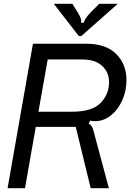

<svg xmlns="http://www.w3.org/2000/svg" viewBox="-20 -994 714 1014"><path d="M20 0 154 -763H436Q540 -763 594 -708.5Q648 -654 648 -571Q648 -514 625.5 -464Q603 -414 565 -384Q527 -354 482 -354Q471 -354 456 -357L449 -341Q462 -334 467.5 -321Q473 -308 477 -291L555 0H459L380 -324H169L112 0ZM360 -404Q466 -404 511 -450Q556 -496 556 -560Q556 -612 519.5 -646Q483 -680 414 -680H232L183 -404ZM396 -804 264 -974H362L389 -931Q400 -913 405.5 -899.5Q411 -886 408 -874H422Q427 -895 461 -931L504 -974H602L410 -804Z"/></svg>

Font: Open Sauce Sans
Style: Italic
Weight: 400
Italic angle: -10°
Designer: Alfredo Marco Pradil
Foundry: Creative Sauce Fz LLC
Version: Version 1.477